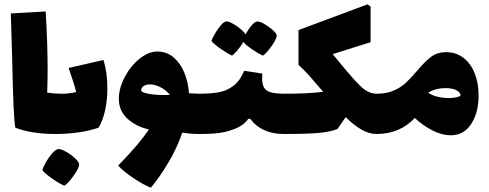

<svg xmlns="http://www.w3.org/2000/svg" viewBox="-20 -619 2261 887"><path d="M476 -211Q476 -157 465.5 -109Q455 -61 435 -29Q395 -15 343 -7.5Q291 0 236 0Q183 0 134.5 -7.5Q86 -15 51 -29Q42 -65 36 -354L30 -557L191 -566Q200 -417 200 -293Q200 -255 198 -191Q233 -186 264 -186Q304 -186 332 -194Q323 -231 297 -305L458 -342Q476 -285 476 -211ZM176 167Q179 154 191.5 131.5Q204 109 220 90.5Q236 72 248 70Q259 68 281.5 80Q304 92 323.5 109.5Q343 127 345 137Q349 152 322.5 189.5Q296 227 278 239Q257 231 223 207.5Q189 184 176 167Z M927 -93Q927 -45 921 -22.5Q915 0 900 0Q863 0 822 -6Q797 67 757 133.5Q717 200 677 248Q645 236 597.5 204.5Q550 173 526 146Q529 142 533.5 138Q538 134 542 129Q626 42 668 -21Q609 -34 569 -70.5Q529 -107 529 -162Q529 -211 556 -262.5Q583 -314 624.5 -347.5Q666 -381 707 -381Q751 -381 783 -353Q815 -325 832.5 -281Q850 -237 853 -188Q885 -186 900 -186Q916 -186 921.5 -163Q927 -140 927 -93ZM683 -183Q707 -180 733 -180Q755 -180 765 -181Q748 -202 722.5 -215.5Q697 -229 673 -229Q655 -229 643.5 -221.5Q632 -214 632 -200Q638 -189 683 -183Z M1318 -93Q1318 -45 1312 -22.5Q1306 0 1291 0Q1189 0 1136 -70H1127Q1106 -40 1068 -25Q1031 -10 995 -5Q959 0 900 0Q885 0 879 -22.5Q873 -45 873 -93Q873 -140 878.5 -163Q884 -186 900 -186Q955 -186 992 -193Q1029 -200 1059 -223Q1089 -246 1108 -292L1192 -279Q1191 -271 1191 -257Q1191 -215 1213 -200.5Q1235 -186 1291 -186Q1307 -186 1312.5 -163Q1318 -140 1318 -93ZM1195 -362Q1176 -370 1147 -389.5Q1118 -409 1104 -425Q1094 -407 1078 -388Q1062 -369 1052 -362Q1032 -371 1001 -392.5Q970 -414 957 -429Q963 -450 987 -485Q1011 -520 1027 -520Q1043 -520 1075 -497.5Q1107 -475 1114 -460Q1128 -485 1143 -502.5Q1158 -520 1170 -520Q1186 -520 1220.5 -495.5Q1255 -471 1258 -457Q1260 -442 1236 -408Q1212 -374 1195 -362Z M1747 -93Q1747 -45 1741 -22.5Q1735 0 1720 0Q1685 0 1649.5 -20.5Q1614 -41 1577 -78L1539 -23Q1507 -10 1453.5 -5Q1400 0 1291 0Q1276 0 1270 -22.5Q1264 -45 1264 -93Q1264 -140 1269.5 -163Q1275 -186 1291 -186Q1405 -186 1473 -195Q1432 -243 1408.5 -269.5Q1385 -296 1359 -319V-480L1678 -599L1692 -589V-424L1517 -369L1565 -311Q1619 -245 1651.5 -215.5Q1684 -186 1720 -186Q1736 -186 1741.5 -163Q1747 -140 1747 -93Z M2191 -178Q2191 -99 2157 -46.5Q2123 6 2062 6Q2022 6 1978.5 -16Q1935 -38 1896 -74Q1863 -38 1818.5 -19Q1774 0 1720 0Q1705 0 1699 -22.5Q1693 -45 1693 -93Q1693 -140 1698.5 -163Q1704 -186 1720 -186Q1765 -186 1798.5 -200.5Q1832 -215 1854.5 -236Q1877 -257 1907 -292Q1943 -335 1971.5 -356.5Q2000 -378 2042 -378Q2086 -378 2120 -352.5Q2154 -327 2172.5 -281.5Q2191 -236 2191 -178ZM2108 -178Q2107 -192 2088.5 -202Q2070 -212 2038 -212Q1993 -212 1958 -191Q1976 -178 2002 -172Q2028 -166 2054 -166Q2072 -166 2088 -169.5Q2104 -173 2108 -178Z"/></svg>

Font: Lalezar
Style: Regular
Weight: 400
Designer: Borna Izadpanah
Foundry: Borna Izadpanah
Version: Version 1.004